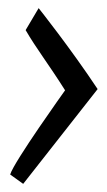

<svg xmlns="http://www.w3.org/2000/svg" viewBox="-20 -501 263 472"><path d="M220 -282C153 -383 75 -481 75 -481L43 -427C69 -382 99 -344 140 -279C140 -279 14 -103 5 -72L37 -49L220 -282Z"/></svg>

Font: Marck Script
Style: Regular
Weight: 400
Designer: Denis Masharov, Marck Fogel
Foundry: Denis Masharov
Version: Version 1.002